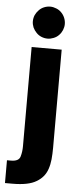

<svg xmlns="http://www.w3.org/2000/svg" viewBox="-64 -819 449 1057"><g transform="rotate(5 160.5 -290.5)"><path d="M252.9 -554.7Q211.9 -554.7 86.9 -554.7Q86.9 -418 86.9 -5.9Q86.9 24.4 79.1 50.8Q71.3 78.1 28.3 78.1Q20.5 78.1 5.9 78.1Q5.9 83 5.9 96.7Q5.9 124 5.9 204.1Q16.6 204.1 46.9 204.1Q135.7 204.1 178.7 177.7Q222.7 152.3 238.3 106.4Q247.1 81.1 250 51.8Q252.9 21.5 252.9 -11.7Q252.9 -193.4 252.9 -554.7ZM232.4 -634.8Q220.7 -622.1 203.1 -615.2Q186.5 -608.4 169.9 -608.4Q152.3 -608.4 135.7 -615.2Q119.1 -622.1 107.4 -634.8Q95.7 -646.5 87.9 -663.1Q81.1 -679.7 81.1 -696.3Q81.1 -713.9 87.9 -730.5Q95.7 -747.1 107.4 -758.8Q119.1 -771.5 135.7 -778.3Q152.3 -785.2 169.9 -785.2Q186.5 -785.2 203.1 -778.3Q220.7 -771.5 232.4 -758.8Q244.1 -747.1 251 -730.5Q257.8 -713.9 257.8 -696.3Q257.8 -679.7 251 -663.1Q244.1 -646.5 232.4 -634.8Z"/></g></svg>

Font: Avakin
Style: Bold
Weight: 700
Designer: Herb Lubalin, Tom Carnase, Ed Benguiat, Adobe Type Staff
Version: Version 1.0